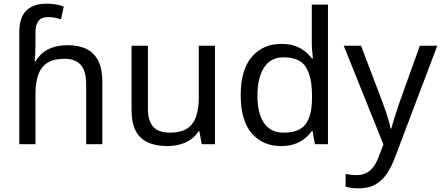

<svg xmlns="http://www.w3.org/2000/svg" viewBox="-20 -785 2400 1045"><path d="M85 -611Q85 -665 102.5 -699Q120 -733 153.5 -749Q187 -765 233 -765Q262 -765 286.5 -760.5Q311 -756 327 -749L312 -680Q296 -685 278.5 -688.5Q261 -692 241 -692Q207 -692 190 -671.5Q173 -651 173 -613V-535Q173 -513 171.5 -488Q170 -463 169 -452H174Q193 -483 218.5 -502Q244 -521 277 -530Q310 -539 350 -539Q410 -539 451.5 -518Q493 -497 515 -453.5Q537 -410 537 -343V0H449V-326Q449 -398 420 -431.5Q391 -465 331 -465Q273 -465 238.5 -443.5Q204 -422 188.5 -379Q173 -336 173 -271V0H85Z M1150 -536V0H1078L1065 -71H1061Q1044 -43 1017 -25Q990 -7 958 1.5Q926 10 891 10Q827 10 783.5 -10.5Q740 -31 718 -74Q696 -117 696 -185V-536H785V-191Q785 -127 814 -95Q843 -63 904 -63Q964 -63 998.5 -85.5Q1033 -108 1047.5 -151.5Q1062 -195 1062 -257V-536Z M1510 10Q1410 10 1350 -59.5Q1290 -129 1290 -267Q1290 -405 1350.5 -475.5Q1411 -546 1511 -546Q1553 -546 1584 -535.5Q1615 -525 1638 -507Q1661 -489 1677 -467H1683Q1682 -480 1679.5 -505.5Q1677 -531 1677 -546V-760H1765V0H1694L1681 -72H1677Q1661 -49 1638 -30.5Q1615 -12 1583.5 -1Q1552 10 1510 10ZM1524 -63Q1609 -63 1643.5 -109.5Q1678 -156 1678 -250V-266Q1678 -366 1645 -419.5Q1612 -473 1523 -473Q1452 -473 1416.5 -416.5Q1381 -360 1381 -265Q1381 -169 1416.5 -116Q1452 -63 1524 -63Z M1851 -536H1945L2061 -231Q2071 -204 2079.5 -179Q2088 -154 2095 -130.5Q2102 -107 2106 -85H2110Q2116 -110 2129 -150.5Q2142 -191 2156 -232L2265 -536H2360L2129 74Q2110 124 2084.5 161.5Q2059 199 2022.5 219.5Q1986 240 1934 240Q1910 240 1892 237.5Q1874 235 1861 232V162Q1872 164 1887.5 166Q1903 168 1920 168Q1951 168 1973.5 156.5Q1996 145 2012 123.5Q2028 102 2039 73L2067 2Z"/></svg>

Font: umalayalam85
Style: Book
Weight: 400
Designer: Jelle Bosma - Monotype Design Team
Foundry: Monotype Imaging Inc.
Version: Version 2.003